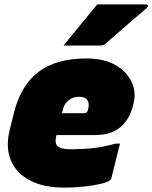

<svg xmlns="http://www.w3.org/2000/svg" viewBox="-20 -837 695 877"><path d="M375 -570Q455 -570 507 -540Q559 -510 581 -463Q603 -416 590 -365L587 -353Q571 -290 528.5 -255Q486 -220 412 -220H238Q234 -206 234 -193.5Q234 -181 240 -173Q254 -155 307 -155Q370 -156 414 -161.5Q458 -167 508 -181H528Q518 -141 508.5 -102Q499 -63 489 -24Q488 -19 484 -15Q475 -6 443 2Q411 10 366.5 15Q322 20 274 20Q179 20 116.5 -13Q54 -46 29.5 -105Q5 -164 24 -242L43 -319Q74 -446 155 -508Q236 -570 375 -570ZM340 -395Q314 -395 294 -379.5Q274 -364 268 -339L263 -320H367Q372 -320 376 -324Q380 -328 383 -339Q389 -365 379 -380Q369 -395 340 -395ZM424 -817H648Q654 -817 655 -811.5Q656 -806 651 -801Q618 -773 588.5 -747.5Q559 -722 528.5 -695.5Q498 -669 460 -636Q453 -629 437 -629H270Q308 -676 346.5 -722.5Q385 -769 424 -817Z"/></svg>

Font: Recursive Mn Lnr St XBk
Style: Italic
Weight: 1000
Italic angle: -15°
Monospace: yes
Version: Version 1.079;hotconv 1.0.112;makeotfexe 2.5.65598; ttfautoh